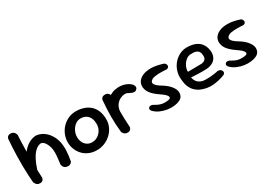

<svg xmlns="http://www.w3.org/2000/svg" viewBox="11 -1395 3029 2156"><g transform="rotate(-30 1525.0 -317.5)"><path d="M467 -11Q448 -15 438 -25Q428 -35 423.5 -45Q419 -55 418 -62Q417 -69 417 -69Q423 -115 427 -151.5Q431 -188 431 -220.5Q431 -253 423 -285Q409 -333 387.5 -358.5Q366 -384 340 -385Q305 -378 278.5 -356.5Q252 -335 232 -304Q212 -273 197 -240Q182 -207 172 -177Q162 -147 154 -127Q146 -109 140 -107Q134 -105 130 -113.5Q126 -122 124 -135Q122 -148 121 -160Q120 -172 119.5 -178Q119 -184 118 -176L87 -253L120 -317Q142 -363 169 -395Q196 -427 225 -447.5Q254 -468 283 -477.5Q312 -487 338 -488Q388 -484 429 -457.5Q470 -431 499 -388Q528 -345 542 -291Q555 -229 551.5 -167.5Q548 -106 535 -38Q535 -38 531.5 -32.5Q528 -27 520 -20.5Q512 -14 499 -10.5Q486 -7 467 -11ZM116 0Q96 0 83.5 -7.5Q71 -15 64 -25.5Q57 -36 54 -43.5Q51 -51 51 -51Q47 -94 44.5 -148.5Q42 -203 41 -263.5Q40 -324 41.5 -385.5Q43 -447 46 -504.5Q49 -562 53 -611Q53 -611 54.5 -617.5Q56 -624 62 -632Q68 -640 79 -645.5Q90 -651 109 -650Q129 -648 140.5 -639.5Q152 -631 157.5 -620.5Q163 -610 165 -602.5Q167 -595 167 -595Q164 -556 162.5 -503.5Q161 -451 160 -391.5Q159 -332 159.5 -271Q160 -210 161 -152Q162 -94 165 -45Q165 -45 164 -38Q163 -31 158.5 -22.5Q154 -14 144 -7Q134 0 116 0Z M855 -2Q801 -2 756.5 -20.5Q712 -39 680 -72Q648 -105 630 -149Q612 -193 612 -243Q612 -293 631 -339.5Q650 -386 684 -422Q718 -458 764 -479Q810 -500 863 -500Q917 -500 963 -485Q1009 -470 1043.5 -439.5Q1078 -409 1097.5 -361.5Q1117 -314 1117 -250Q1117 -200 1096.5 -155Q1076 -110 1039.5 -75.5Q1003 -41 955.5 -21.5Q908 -2 855 -2ZM853 -106Q882 -106 908 -118Q934 -130 954 -151Q974 -172 985.5 -199Q997 -226 997 -256Q997 -307 980.5 -340Q964 -373 935 -388.5Q906 -404 868 -404Q840 -404 815 -390Q790 -376 771.5 -352.5Q753 -329 742.5 -300.5Q732 -272 732 -242Q732 -202 747 -171.5Q762 -141 789.5 -123.5Q817 -106 853 -106Z M1242 -100Q1227 -98 1218 -107Q1209 -116 1205 -128Q1201 -140 1200 -150Q1199 -160 1199 -160Q1194 -180 1192 -191.5Q1190 -203 1190.5 -212Q1191 -221 1191.5 -232.5Q1192 -244 1193 -265Q1197 -324 1217.5 -369Q1238 -414 1274 -444Q1310 -474 1357 -488Q1404 -498 1442.5 -494.5Q1481 -491 1511.5 -477.5Q1542 -464 1564 -444Q1564 -444 1568.5 -439.5Q1573 -435 1578 -427Q1583 -419 1585.5 -409.5Q1588 -400 1585.5 -389.5Q1583 -379 1570 -368Q1559 -358 1544 -358.5Q1529 -359 1515.5 -364Q1502 -369 1493 -374Q1484 -379 1484 -379Q1463 -393 1435.5 -392.5Q1408 -392 1379 -378Q1344 -361 1323 -331.5Q1302 -302 1296 -261Q1294 -237 1292.5 -221Q1291 -205 1290 -193Q1289 -181 1289.5 -168Q1290 -155 1291 -135Q1291 -135 1287.5 -127Q1284 -119 1273.5 -111Q1263 -103 1242 -100ZM1248 -1Q1231 -2 1219.5 -8.5Q1208 -15 1201 -24Q1194 -33 1191.5 -39Q1189 -45 1189 -45Q1183 -99 1180.5 -148Q1178 -197 1178 -245.5Q1178 -294 1180.5 -346Q1183 -398 1188 -458Q1188 -458 1189.5 -464.5Q1191 -471 1196 -479Q1201 -487 1212.5 -493Q1224 -499 1243 -499Q1264 -498 1275.5 -490Q1287 -482 1293 -471Q1299 -460 1300.5 -452Q1302 -444 1302 -444Q1299 -395 1297 -348.5Q1295 -302 1295 -254.5Q1295 -207 1296.5 -155.5Q1298 -104 1302 -45Q1302 -45 1300.5 -38Q1299 -31 1294 -22Q1289 -13 1278 -6.5Q1267 0 1248 -1Z M1785 -85Q1842 -85 1853.5 -100.5Q1865 -116 1837 -146Q1825 -159 1804 -174Q1783 -189 1758.5 -206.5Q1734 -224 1711.5 -245Q1689 -266 1672.5 -291Q1656 -316 1651 -347Q1644 -390 1664 -424Q1684 -458 1728.5 -478Q1773 -498 1839.5 -497Q1906 -496 1992 -467Q1992 -467 1996.5 -464.5Q2001 -462 2005.5 -456Q2010 -450 2013.5 -441.5Q2017 -433 2015 -422Q2013 -413 2007.5 -408Q2002 -403 1995.5 -400.5Q1989 -398 1984.5 -397.5Q1980 -397 1980 -397Q1980 -397 1970.5 -398Q1961 -399 1945 -399.5Q1929 -400 1909 -400.5Q1889 -401 1868.5 -399.5Q1848 -398 1829.5 -395Q1811 -392 1797 -385Q1779 -375 1771.5 -363.5Q1764 -352 1768.5 -337.5Q1773 -323 1791.5 -305.5Q1810 -288 1845 -267Q1895 -237 1928 -202Q1961 -167 1972.5 -131.5Q1984 -96 1969 -61Q1958 -36 1928 -21Q1898 -6 1856.5 -1Q1815 4 1769 -2.5Q1723 -9 1679.5 -28Q1636 -47 1604 -80Q1604 -80 1601 -84Q1598 -88 1595 -94.5Q1592 -101 1592.5 -109Q1593 -117 1600 -125Q1607 -132 1616 -134Q1625 -136 1633 -134.5Q1641 -133 1646.5 -131Q1652 -129 1652 -129Q1652 -129 1663 -122.5Q1674 -116 1692.5 -106.5Q1711 -97 1735 -90.5Q1759 -84 1785 -85Z M2274 10Q2208 -2 2167.5 -28Q2127 -54 2105 -90Q2083 -126 2075.5 -166.5Q2068 -207 2067 -247Q2067 -294 2084.5 -340Q2102 -386 2136 -423Q2170 -460 2217.5 -481Q2265 -502 2323 -498Q2382 -494 2419.5 -475.5Q2457 -457 2478 -429.5Q2499 -402 2507.5 -371.5Q2516 -341 2517 -314Q2517 -265 2491 -230Q2465 -195 2409 -182Q2393 -178 2370 -177Q2347 -176 2320.5 -176Q2294 -176 2268.5 -177Q2243 -178 2222.5 -179Q2202 -180 2189 -181Q2176 -182 2176 -182Q2179 -158 2192.5 -135Q2206 -112 2232.5 -96.5Q2259 -81 2299 -79Q2337 -78 2367.5 -80.5Q2398 -83 2420 -86Q2442 -89 2453.5 -92Q2465 -95 2465 -95Q2465 -95 2470.5 -95Q2476 -95 2485 -94Q2494 -93 2503 -88Q2512 -83 2518 -71Q2525 -60 2524 -51Q2523 -42 2518.5 -36Q2514 -30 2510 -27Q2506 -24 2506 -24Q2506 -24 2485 -16Q2464 -8 2429.5 0.5Q2395 9 2354.5 13Q2314 17 2274 10ZM2177 -254 2354 -256Q2354 -256 2360.5 -257Q2367 -258 2377 -261Q2387 -264 2396.5 -271Q2406 -278 2412 -290Q2418 -302 2418 -321Q2418 -352 2407 -373Q2396 -394 2371 -403.5Q2346 -413 2301 -410Q2270 -408 2246 -390.5Q2222 -373 2205.5 -348Q2189 -323 2182 -297.5Q2175 -272 2177 -254Z M2779 -85Q2836 -85 2847.5 -100.5Q2859 -116 2831 -146Q2819 -159 2798 -174Q2777 -189 2752.5 -206.5Q2728 -224 2705.5 -245Q2683 -266 2666.5 -291Q2650 -316 2645 -347Q2638 -390 2658 -424Q2678 -458 2722.5 -478Q2767 -498 2833.5 -497Q2900 -496 2986 -467Q2986 -467 2990.5 -464.5Q2995 -462 2999.5 -456Q3004 -450 3007.5 -441.5Q3011 -433 3009 -422Q3007 -413 3001.5 -408Q2996 -403 2989.5 -400.5Q2983 -398 2978.5 -397.5Q2974 -397 2974 -397Q2974 -397 2964.5 -398Q2955 -399 2939 -399.5Q2923 -400 2903 -400.5Q2883 -401 2862.5 -399.5Q2842 -398 2823.5 -395Q2805 -392 2791 -385Q2773 -375 2765.5 -363.5Q2758 -352 2762.5 -337.5Q2767 -323 2785.5 -305.5Q2804 -288 2839 -267Q2889 -237 2922 -202Q2955 -167 2966.5 -131.5Q2978 -96 2963 -61Q2952 -36 2922 -21Q2892 -6 2850.5 -1Q2809 4 2763 -2.5Q2717 -9 2673.5 -28Q2630 -47 2598 -80Q2598 -80 2595 -84Q2592 -88 2589 -94.5Q2586 -101 2586.5 -109Q2587 -117 2594 -125Q2601 -132 2610 -134Q2619 -136 2627 -134.5Q2635 -133 2640.5 -131Q2646 -129 2646 -129Q2646 -129 2657 -122.5Q2668 -116 2686.5 -106.5Q2705 -97 2729 -90.5Q2753 -84 2779 -85Z"/></g></svg>

Font: Sour Gummy Black Medium
Style: Regular
Weight: 500
Version: Version 1.000